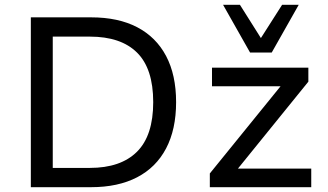

<svg xmlns="http://www.w3.org/2000/svg" viewBox="-20 -777 1362 797"><path d="M108 0V-705H358Q471 -705 549.5 -664Q628 -623 669.5 -544.5Q711 -466 711 -353Q711 -240 669.5 -161Q628 -82 549 -41Q470 0 358 0ZM199 -80H353Q481 -80 548.5 -147Q616 -214 616 -353Q616 -492 549 -558.5Q482 -625 353 -625H199ZM851 0V-57L1169 -449L1176 -419H860V-496H1260V-438L940 -43L934 -77H1272V0ZM1018 -559 906 -757H976L1063 -619L1151 -757H1220L1108 -559Z"/></svg>

Font: Nunito Sans 7pt
Style: Regular
Weight: 400
Designer: Vernon Adams
Foundry: Vernon Adams
Version: Version 3.101;gftools[0.9.27]